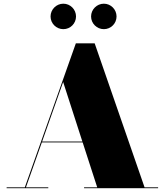

<svg xmlns="http://www.w3.org/2000/svg" viewBox="-20 -994 870 1014"><path d="M461 -907C461 -870 491.5 -840 528.5 -840C565.5 -840 595.5 -870 595.5 -907C595.5 -944 565.5 -974.5 528.5 -974.5C491.5 -974.5 461 -944 461 -907ZM247 -907C247 -870 277.5 -840 314.5 -840C351.5 -840 381.5 -870 381.5 -907C381.5 -944 351.5 -974.5 314.5 -974.5C277.5 -974.5 247 -944 247 -907ZM15 -4.5V0H235V-4.5H117L201 -242H416.5L493.5 -4.5H424V0H815V-4.5H743.5L480 -765H380.5L111 -4.5ZM313.5 -561 415 -246.5H202.5Z"/></svg>

Font: Bodoni* 36pt Fatface
Style: Regular
Weight: 900
Version: Version 2.3